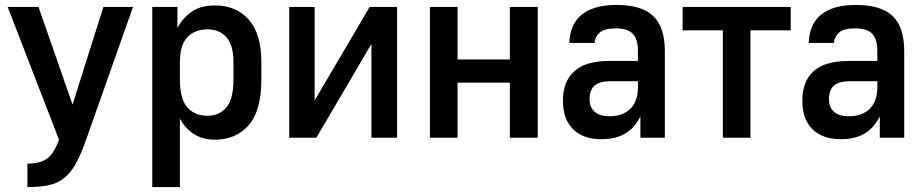

<svg xmlns="http://www.w3.org/2000/svg" viewBox="-20 -558 3745 778"><path d="M91 105Q143 105 171 84.5Q199 64 219 8L11 -530H136L274 -134L399 -530H519L329 8Q308 68 287 105.5Q266 143 239.5 164Q213 185 177.5 192.5Q142 200 91 200Z M597 -530H699V-445Q722 -487 758 -511.5Q794 -536 851 -536Q936 -536 987.5 -479Q1039 -422 1039 -306V-235Q1039 -109 987.5 -50.5Q936 8 851 8Q800 8 764 -16Q728 -40 709 -78V200H597ZM821 -89Q869 -89 897.5 -123Q926 -157 926 -235V-306Q926 -375 897.5 -407Q869 -439 821 -439Q769 -439 739 -407Q709 -375 709 -306V-235Q709 -157 739 -123Q769 -89 821 -89Z M1152 -530H1255V-151L1478 -530H1589V0H1485V-380L1262 0H1152Z M1722 -530H1834V-317H2046V-530H2159V0H2046V-223H1834V0H1722Z M2416 6Q2343 6 2302 -34.5Q2261 -75 2261 -150Q2261 -228 2307 -269.5Q2353 -311 2448 -311H2565V-351Q2565 -400 2544 -421.5Q2523 -443 2476 -443Q2429 -443 2410 -426Q2391 -409 2389 -384H2287Q2288 -419 2299.5 -447.5Q2311 -476 2334 -496Q2357 -516 2392.5 -527Q2428 -538 2478 -538Q2581 -538 2627.5 -492.5Q2674 -447 2674 -351V0H2575V-86Q2566 -68 2553 -51.5Q2540 -35 2521.5 -22Q2503 -9 2477 -1.5Q2451 6 2416 6ZM2450 -87Q2504 -87 2534.5 -117.5Q2565 -148 2565 -205V-229H2457Q2408 -229 2388.5 -210.5Q2369 -192 2369 -156Q2369 -124 2389 -105.5Q2409 -87 2450 -87Z M2909 -435H2746V-530H3184V-435H3021V0H2909Z M3386 6Q3313 6 3272 -34.5Q3231 -75 3231 -150Q3231 -228 3277 -269.5Q3323 -311 3418 -311H3535V-351Q3535 -400 3514 -421.5Q3493 -443 3446 -443Q3399 -443 3380 -426Q3361 -409 3359 -384H3257Q3258 -419 3269.5 -447.5Q3281 -476 3304 -496Q3327 -516 3362.5 -527Q3398 -538 3448 -538Q3551 -538 3597.5 -492.5Q3644 -447 3644 -351V0H3545V-86Q3536 -68 3523 -51.5Q3510 -35 3491.5 -22Q3473 -9 3447 -1.5Q3421 6 3386 6ZM3420 -87Q3474 -87 3504.5 -117.5Q3535 -148 3535 -205V-229H3427Q3378 -229 3358.5 -210.5Q3339 -192 3339 -156Q3339 -124 3359 -105.5Q3379 -87 3420 -87Z"/></svg>

Font: Golos UI Medium
Style: Regular
Weight: 500
Designer: A.Korolkova, Vitaly Kuzmin
Foundry: ParaType Ltd
Version: Version 2.000